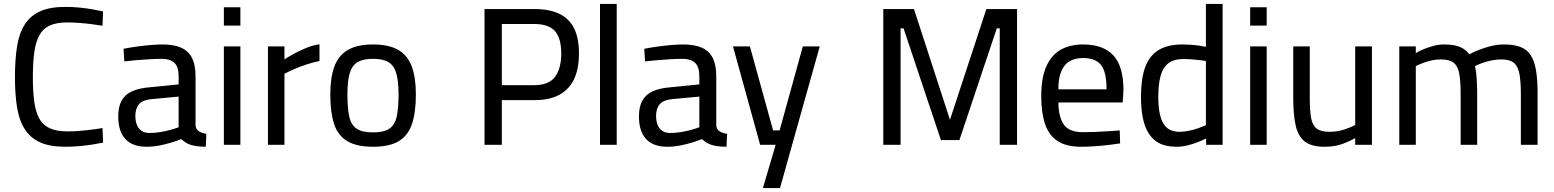

<svg xmlns="http://www.w3.org/2000/svg" viewBox="-20 -736 7900 976"><path d="M312 10Q233 10 183.5 -12.5Q134 -35 105.5 -80Q77 -125 66.5 -191Q56 -257 56 -344Q56 -432 66.5 -499Q77 -566 105.5 -611Q134 -656 184 -678.5Q234 -701 312 -701Q348 -701 383.5 -697.5Q419 -694 450.5 -688.5Q482 -683 504 -678L501 -605Q479 -609 447.5 -613Q416 -617 383 -619.5Q350 -622 323 -622Q267 -622 232.5 -606Q198 -590 179.5 -555.5Q161 -521 154 -468.5Q147 -416 147 -344Q147 -273 154 -220.5Q161 -168 179 -134.5Q197 -101 232 -84.5Q267 -68 324 -68Q366 -68 416 -73.5Q466 -79 501 -85L504 -11Q480 -6 448 -1Q416 4 380.5 7Q345 10 312 10Z M725 10Q654 10 617.5 -29Q581 -68 581 -144Q581 -194 598.5 -225Q616 -256 651.5 -272Q687 -288 738 -292L888 -307V-348Q888 -397 866 -417Q844 -437 802 -437Q776 -437 741.5 -435Q707 -433 672.5 -430Q638 -427 612 -424L608 -488Q632 -493 666.5 -498Q701 -503 738.5 -506.5Q776 -510 807 -510Q865 -510 902 -493Q939 -476 956.5 -440.5Q974 -405 974 -349V-99Q976 -78 991 -68.5Q1006 -59 1029 -56L1026 10Q1012 10 998.5 9Q985 8 973 6Q961 4 951 1Q936 -4 924 -11.5Q912 -19 901 -29Q882 -21 853 -12Q824 -3 791 3.5Q758 10 725 10ZM740 -60Q766 -60 794 -64.5Q822 -69 847 -76Q872 -83 888 -89V-245L749 -232Q706 -228 687 -206.5Q668 -185 668 -146Q668 -106 686.5 -83Q705 -60 740 -60Z M1118 0V-500H1202V0ZM1118 -606V-699H1202V-606Z M1342 0V-500H1426V-434Q1445 -447 1473.5 -462.5Q1502 -478 1536 -492Q1570 -506 1604 -511V-426Q1571 -419 1537 -408Q1503 -397 1474 -384Q1445 -371 1426 -361V0Z M1876 10Q1792 10 1744.5 -19Q1697 -48 1678 -106.5Q1659 -165 1659 -256Q1659 -342 1680 -398.5Q1701 -455 1749 -482.5Q1797 -510 1876 -510Q1956 -510 2004 -482.5Q2052 -455 2073 -398.5Q2094 -342 2094 -256Q2094 -165 2074.5 -106.5Q2055 -48 2008 -19Q1961 10 1876 10ZM1876 -63Q1932 -63 1960 -82.5Q1988 -102 1997 -145Q2006 -188 2006 -256Q2006 -323 1994.5 -363Q1983 -403 1955 -420Q1927 -437 1876 -437Q1826 -437 1797.5 -420Q1769 -403 1757.5 -363Q1746 -323 1746 -256Q1746 -188 1755 -145Q1764 -102 1792 -82.5Q1820 -63 1876 -63Z M2443 0V-690H2697Q2774 -690 2824 -665.5Q2874 -641 2898.5 -591.5Q2923 -542 2923 -464Q2923 -387 2898.5 -334.5Q2874 -282 2824 -254.5Q2774 -227 2697 -227H2531V0ZM2531 -303H2696Q2769 -303 2801 -345Q2833 -387 2833 -464Q2833 -542 2801 -578Q2769 -614 2696 -614H2531Z M3030 0V-716H3115V0Z M3372 10Q3301 10 3264.5 -29Q3228 -68 3228 -144Q3228 -194 3245.5 -225Q3263 -256 3298.5 -272Q3334 -288 3385 -292L3535 -307V-348Q3535 -397 3513 -417Q3491 -437 3449 -437Q3423 -437 3388.5 -435Q3354 -433 3319.5 -430Q3285 -427 3259 -424L3255 -488Q3279 -493 3313.5 -498Q3348 -503 3385.5 -506.5Q3423 -510 3454 -510Q3512 -510 3549 -493Q3586 -476 3603.5 -440.5Q3621 -405 3621 -349V-99Q3623 -78 3638 -68.5Q3653 -59 3676 -56L3673 10Q3659 10 3645.5 9Q3632 8 3620 6Q3608 4 3598 1Q3583 -4 3571 -11.5Q3559 -19 3548 -29Q3529 -21 3500 -12Q3471 -3 3438 3.5Q3405 10 3372 10ZM3387 -60Q3413 -60 3441 -64.5Q3469 -69 3494 -76Q3519 -83 3535 -89V-245L3396 -232Q3353 -228 3334 -206.5Q3315 -185 3315 -146Q3315 -106 3333.5 -83Q3352 -60 3387 -60Z M3858 220 3923 0H3844L3706 -500H3792L3910 -73H3943L4061 -500H4147L3945 220Z M4470 0V-690H4626L4809 -127L4994 -690H5150V0H5062V-592H5047L4857 -24H4763L4573 -592H4558V0Z M5476 10Q5400 10 5356 -19Q5312 -48 5292.5 -105Q5273 -162 5273 -247Q5273 -341 5299 -399Q5325 -457 5372.5 -483.5Q5420 -510 5486 -510Q5588 -510 5639.5 -454.5Q5691 -399 5691 -277L5687 -215H5360Q5361 -141 5388 -102.5Q5415 -64 5486 -64Q5514 -64 5548 -65.5Q5582 -67 5615.5 -69Q5649 -71 5672 -73L5674 -7Q5650 -3 5615 1Q5580 5 5543.5 7.5Q5507 10 5476 10ZM5360 -282H5605Q5605 -370 5577 -405.5Q5549 -441 5486 -441Q5445 -441 5417.5 -425Q5390 -409 5375 -374Q5360 -339 5360 -282Z M5962 10Q5931 10 5904 3.5Q5877 -3 5854.5 -19.5Q5832 -36 5815 -65Q5798 -94 5789 -138.5Q5780 -183 5780 -246Q5780 -335 5801 -393.5Q5822 -452 5868.5 -481Q5915 -510 5991 -510Q6009 -510 6031.5 -508.5Q6054 -507 6075.5 -504Q6097 -501 6110 -498V-716H6195V0H6111V-32Q6095 -24 6070 -14Q6045 -4 6017 3Q5989 10 5962 10ZM5975 -66Q6000 -66 6025.5 -71.5Q6051 -77 6073 -85Q6095 -93 6110 -100V-426Q6098 -428 6078 -430.5Q6058 -433 6036.5 -434.5Q6015 -436 5997 -436Q5948 -436 5920 -415Q5892 -394 5880 -351.5Q5868 -309 5868 -246Q5868 -189 5876.5 -153.5Q5885 -118 5900 -99Q5915 -80 5934.5 -73Q5954 -66 5975 -66Z M6335 0V-500H6419V0ZM6335 -606V-699H6419V-606Z M6712 10Q6648 10 6613.5 -16Q6579 -42 6566.5 -97.5Q6554 -153 6554 -239V-500H6638V-240Q6638 -176 6644.5 -138Q6651 -100 6672.5 -83Q6694 -66 6736 -66Q6778 -66 6813 -77.5Q6848 -89 6869 -101V-500H6954V0H6869V-34Q6837 -16 6800 -3Q6763 10 6712 10Z M7093 0V-500H7177V-466Q7193 -476 7217 -486Q7241 -496 7268 -503Q7295 -510 7320 -510Q7370 -510 7400 -498Q7430 -486 7449 -460Q7469 -471 7498 -482.5Q7527 -494 7560 -502Q7593 -510 7625 -510Q7676 -510 7709.5 -497Q7743 -484 7761.5 -455Q7780 -426 7788 -379Q7796 -332 7796 -264V0H7711V-260Q7711 -323 7703.5 -361.5Q7696 -400 7675 -417Q7654 -434 7611 -434Q7586 -434 7560.5 -428.5Q7535 -423 7513 -415Q7491 -407 7478 -400Q7484 -374 7486.5 -336.5Q7489 -299 7489 -259V0H7405V-256Q7405 -322 7398 -361Q7391 -400 7369.5 -417Q7348 -434 7304 -434Q7280 -434 7255.5 -428.5Q7231 -423 7211 -415Q7191 -407 7177 -400V0Z"/></svg>

Font: Cairo Play Medium
Style: Regular
Weight: 500
Version: Version 3.119